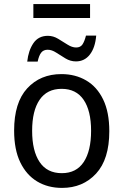

<svg xmlns="http://www.w3.org/2000/svg" viewBox="-20 -908 603 938"><path d="M283 10Q214 10 161.5 -21.5Q109 -53 79 -115Q49 -177 49 -270Q49 -407 113 -476.5Q177 -546 280 -546Q348 -546 401 -515Q454 -484 484 -422Q514 -360 514 -267Q514 -130 449.5 -60Q385 10 283 10ZM282 -62Q353 -62 389 -116.5Q425 -171 425 -269Q425 -367 388.5 -420.5Q352 -474 281 -474Q210 -474 173.5 -420.5Q137 -367 137 -269Q137 -171 173.5 -116.5Q210 -62 282 -62ZM113 -607Q119 -662 143.5 -697.5Q168 -733 214 -733Q240 -733 264 -718.5Q288 -704 310 -690Q332 -676 352 -676Q373 -676 383 -691Q393 -706 400 -734H450Q445 -675 419 -641.5Q393 -608 351 -608Q324 -608 300 -622.5Q276 -637 254.5 -651Q233 -665 213 -665Q192 -665 181 -650.5Q170 -636 164 -607ZM143 -820V-888H420V-820Z"/></svg>

Font: Noto Sans Mono SemiCondensed
Style: Regular
Weight: 400
Width: 4
Designer: Monotype Design Team
Foundry: Monotype Imaging Inc.
Version: Version 2.014